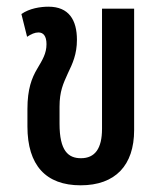

<svg xmlns="http://www.w3.org/2000/svg" viewBox="-20 -543 483 574"><path d="M221 11C325 11 381 -49 381 -154V-517H285V-158C285 -99 264 -70 222 -70C184 -70 158 -92 158 -173V-224C158 -270 169 -293 183 -324C197 -353 210 -381 210 -424C210 -483 186 -523 125 -523C101 -523 68 -518 44 -501L61 -433C73 -441 84 -446 95 -446C109 -446 119 -436 119 -411C119 -383 107 -364 91 -337C75 -310 62 -277 62 -217V-165C62 -49 117 11 221 11Z"/></svg>

Font: Noto Sans Thai UI ExtraCondensed Medium
Style: Regular
Weight: 500
Width: 3
Designer: Monotype Design Team
Foundry: Monotype Imaging Inc.
Version: Version 1.901